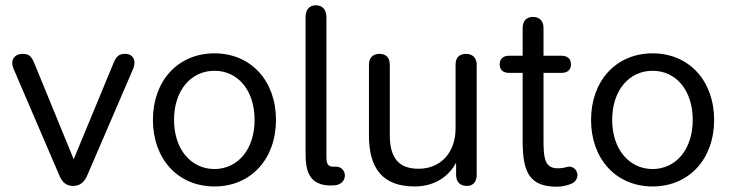

<svg xmlns="http://www.w3.org/2000/svg" viewBox="-20 -697 2768 727"><path d="M257 7C281 7 299 -6 310 -32L484 -436C497 -466 485 -493 454 -493C431 -493 421 -484 411 -461L259 -94L109 -460C99 -484 88 -493 67 -493C31 -493 18 -466 32 -435L205 -32C216 -5 233 7 257 7Z M792 9C931 9 1025 -96 1025 -243C1025 -390 931 -495 792 -495C653 -495 559 -390 559 -243C559 -96 653 9 792 9ZM792 -57C704 -57 639 -131 639 -243C639 -356 704 -429 792 -429C880 -429 944 -356 944 -243C944 -131 880 -57 792 -57Z M1286 -34C1285 -50 1273 -67 1250 -66C1213 -63 1216 -84 1216 -123V-632C1216 -659 1202 -677 1176 -677C1150 -677 1137 -659 1137 -632V-122C1137 -61 1142 11 1244 5C1268 4 1286 -10 1286 -34Z M1550 9C1619 9 1676 -23 1707 -81V-35C1707 -8 1722 7 1748 7C1771 7 1785 -8 1785 -35V-452C1785 -479 1768 -493 1745 -493C1719 -493 1705 -479 1705 -452V-210C1705 -119 1648 -58 1565 -58C1490 -58 1456 -99 1456 -185V-452C1456 -479 1442 -493 1416 -493C1393 -493 1377 -479 1377 -452V-184C1377 -57 1431 9 1550 9Z M2090 10C2104 10 2128 6 2145 -2C2161 -9 2169 -26 2166 -40C2162 -58 2147 -67 2133 -66C2121 -64 2117 -61 2100 -60C2042 -56 2038 -95 2038 -170V-421H2106C2129 -421 2142 -433 2142 -453C2142 -474 2129 -486 2106 -486H2038V-591C2038 -618 2023 -633 1998 -633C1974 -633 1959 -618 1959 -591V-486H1908C1885 -486 1872 -474 1872 -453C1872 -433 1885 -421 1908 -421H1959V-162C1959 -40 1988 10 2090 10Z M2451 9C2590 9 2684 -96 2684 -243C2684 -390 2590 -495 2451 -495C2312 -495 2218 -390 2218 -243C2218 -96 2312 9 2451 9ZM2451 -57C2363 -57 2298 -131 2298 -243C2298 -356 2363 -429 2451 -429C2539 -429 2603 -356 2603 -243C2603 -131 2539 -57 2451 -57Z"/></svg>

Font: SN Pro Book
Style: Regular
Weight: 350
Designer: Tobias Whetton
Foundry: Supernotes
Version: Version 1.003;Glyphs 3.3 (3324)